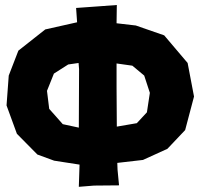

<svg xmlns="http://www.w3.org/2000/svg" viewBox="-20 -720 788 760"><path d="M281.2 -688.5 285.2 -631.8 159.2 -603.5 52.7 -519.5 14.6 -420.9 5.9 -302.7 46.9 -190.4 127.9 -108.4 194.3 -84 294.9 -68.4 292 19.5 352.5 14.6 451.2 13.7 445.3 -47.9 444.3 -75.2 545.9 -86.9 642.6 -130.9 712.9 -205.1 748 -337.9 722.7 -470.7 629.9 -580.1 517.6 -619.1 441.4 -627.9 442.4 -700.2 376 -695.3ZM573.2 -352.5 561.5 -275.4 521.5 -232.4 442.4 -218.8 441.4 -374V-468.8L503.9 -460L550.8 -420.9ZM292 -214.8 228.5 -228.5 174.8 -289.1 166 -360.4 193.4 -428.7 250 -464.8 291 -470.7 293 -446.3Z"/></svg>

Font: MaokenAssortedSans-TC
Style: Regular
Weight: 500
Version: Version 0.83